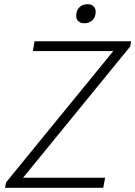

<svg xmlns="http://www.w3.org/2000/svg" viewBox="-20 -897 646 917"><path d="M9 -26 521 -653H137L145 -700H606L602 -675L90 -48H482L473 0H4ZM344 -822Q344 -847 359 -862Q374 -877 399 -877Q416 -877 426.5 -867Q437 -857 437 -841Q437 -816 422 -801Q407 -786 383 -786Q365 -786 354.5 -795.5Q344 -805 344 -822Z"/></svg>

Font: Bai Jamjuree Light
Style: Italic
Weight: 300
Italic angle: -10°
Version: Version 1.000; ttfautohint (v1.6)